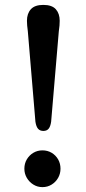

<svg xmlns="http://www.w3.org/2000/svg" viewBox="-20 -759 351 788"><path d="M157.8 -738.9Q193.3 -738.9 209.2 -721Q225 -703.1 225 -673.8Q225 -666.2 224.2 -654.1Q223.3 -642 221.4 -630.7L189.9 -259.8Q187 -239.5 179.5 -230.6Q172 -221.6 158.1 -221.6Q144.1 -221.6 136.3 -230.4Q128.5 -239.2 125.4 -259.2L94.2 -630.7Q92.5 -642 91.5 -654.1Q90.6 -666.2 90.6 -673.8Q90.6 -703.1 106.6 -721Q122.6 -738.9 157.8 -738.9ZM154.1 9Q133.7 9 116.9 -1.5Q100.1 -11.9 90 -29.1Q80 -46.3 80 -66.5Q80 -87.7 90 -104.8Q100.1 -121.8 116.9 -131.9Q133.7 -141.9 154.1 -141.9Q175.2 -141.9 192 -131.9Q208.8 -121.8 218.6 -104.8Q228.3 -87.7 228.3 -66.5Q228.3 -46.3 218.6 -29.1Q208.8 -11.9 192 -1.5Q175.2 9 154.1 9Z"/></svg>

Font: Fraunces SuperSoft Wonky
Style: Regular
Weight: 900
Version: Version 1.000;[b76b70a41]